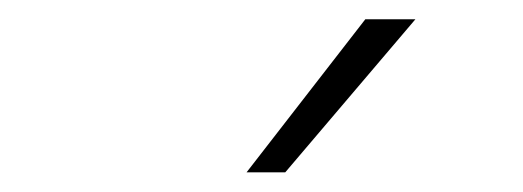

<svg xmlns="http://www.w3.org/2000/svg" viewBox="-20 -800 537 197"><path d="M233 -623.2 354.8 -780.2H406.2L272.7 -623.2Z"/></svg>

Font: Inter UI Extra Light
Style: Italic
Weight: 200
Italic angle: -9.39999°
Designer: Rasmus Andersson
Foundry: rsms
Version: 3.2;8d6f07862